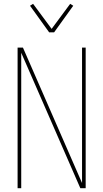

<svg xmlns="http://www.w3.org/2000/svg" viewBox="-20 -984 540 1004"><path d="M72 0V-735H100L409 -27V-735H428V0H400L91 -708V0ZM237 -815 137 -954 153 -964 250 -833 347 -964 363 -954 263 -815Z"/></svg>

Font: Iosevka SS18 Thin
Style: Regular
Weight: 100
Monospace: yes
Designer: Belleve Invis
Foundry: Belleve Invis
Version: Version 25.1.1; ttfautohint (v1.8.4)